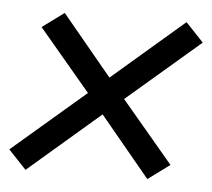

<svg xmlns="http://www.w3.org/2000/svg" viewBox="-46 -608 593 536"><g transform="rotate(5 250.0 -340.0)"><path d="M44 -115 -6 -168 199 -344 54 -516 115 -561 255 -392 456 -565 506 -512 301 -336 446 -164 385 -119 245 -288Z"/></g></svg>

Font: Iosevka Curly Slab
Style: Italic
Weight: 400
Italic angle: -9°
Monospace: yes
Designer: Belleve Invis
Foundry: Belleve Invis
Version: Version 22.1.2; ttfautohint (v1.8.4)